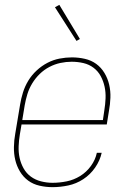

<svg xmlns="http://www.w3.org/2000/svg" viewBox="-20 -765 540 793"><path d="M197 8Q170 8 143.5 2Q117 -4 96.5 -19Q76 -34 62.5 -56.5Q49 -79 43 -104.5Q37 -130 37.5 -158Q38 -186 43 -213L63 -333Q67 -358 75 -383.5Q83 -409 97 -432Q111 -455 131.5 -474Q152 -493 176 -505.5Q200 -518 226 -523Q252 -528 277 -528Q304 -528 330.5 -522Q357 -516 377.5 -501Q398 -486 411.5 -463.5Q425 -441 431 -415Q437 -389 436 -361.5Q435 -334 430 -307L421 -251H69L62 -210Q58 -186 57 -161Q56 -136 61 -113Q66 -90 77.5 -69.5Q89 -49 107.5 -35.5Q126 -22 149.5 -16Q173 -10 197 -10Q226 -10 255.5 -16Q285 -22 311 -38Q337 -54 355.5 -79.5Q374 -105 380 -134H400Q393 -102 373 -73Q353 -44 324 -25Q295 -6 262 1Q229 8 197 8ZM72 -269H405L411 -310Q415 -334 416 -359Q417 -384 412 -407Q407 -430 396 -450.5Q385 -471 366.5 -485Q348 -499 324.5 -504.5Q301 -510 276 -510Q253 -510 229.5 -505Q206 -500 184 -488.5Q162 -477 144 -459.5Q126 -442 113 -420.5Q100 -399 93 -376Q86 -353 82 -330ZM296 -596 207 -735 225 -745 310 -604Z"/></svg>

Font: Iosevka SS04 Thin Oblique
Style: Regular
Weight: 100
Italic angle: -9°
Monospace: yes
Designer: Belleve Invis
Foundry: Belleve Invis
Version: Version 19.0.0; ttfautohint (v1.8.4)